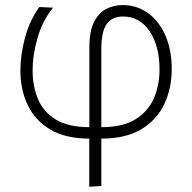

<svg xmlns="http://www.w3.org/2000/svg" viewBox="-20 -524 740 739"><path d="M323.5 194.5V9.5Q233.5 9.5 174.8 -24.8Q116 -59 87.2 -118.5Q58.5 -178 58.5 -253.5Q58.5 -311.5 76 -378Q93.5 -444.5 131.5 -497L184 -494.5Q143 -443 124.2 -377.5Q105.5 -312 105.5 -253.5Q105.5 -191 126.8 -141.5Q148 -92 196 -63.2Q244 -34.5 324 -34.5V-341.5Q324 -404 342 -439.5Q360 -475 389.2 -489.8Q418.5 -504.5 452 -504.5Q507 -504.5 549.8 -473.5Q592.5 -442.5 616.8 -387Q641 -331.5 641 -257.5Q641 -185 612.8 -124.2Q584.5 -63.5 524.5 -27Q464.5 9.5 370 9.5V192ZM370 -336V-34.5Q453.5 -34.5 502.5 -65.5Q551.5 -96.5 572.8 -147Q594 -197.5 594 -257Q594 -347.5 555.8 -404Q517.5 -460.5 453.5 -460.5Q411 -460.5 390.5 -431.2Q370 -402 370 -336Z"/></svg>

Font: Heraclito ExtraLight
Style: Regular
Weight: 200
Designer: Kostas Bartsokas (font) & Cristiano Sobral (main changes)
Foundry: Kostas Bartsokas (font) & Cristiano Sobral (main changes)
Version: Version 1.00;July 8, 2020;FontCreator 13.0.0.2655 64-bit